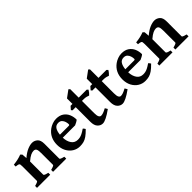

<svg xmlns="http://www.w3.org/2000/svg" viewBox="164 -1578 2541 2541"><g transform="rotate(-45 1435.0 -307.0)"><path d="M23.4 0V-35.6Q87.9 -52.7 87.9 -65.4V-336.4Q87.9 -361.8 85.4 -374Q83 -386.2 69.8 -391.1Q56.6 -396 23.4 -399.4V-433.6Q69.8 -439 105.7 -447Q141.6 -455.1 177.2 -468.8L197.8 -448.2L203.1 -377.9Q259.8 -426.8 309.6 -447.8Q359.4 -468.8 397.5 -468.8Q439.5 -468.8 472.4 -440.4Q505.4 -412.1 505.4 -343.8V-65.4Q505.4 -59.1 518.6 -52.2Q531.7 -45.4 570.3 -35.6V0H323.7V-35.6Q358.9 -44.9 373.5 -52Q388.2 -59.1 388.2 -65.4V-287.1Q388.2 -340.8 377 -360.4Q365.7 -379.9 336.9 -379.9Q313.5 -379.9 283 -366.2Q252.4 -352.5 205.1 -312V-65.4Q205.1 -49.3 270 -35.6V0Z M815.4 14.6Q760.3 14.6 714.1 -14.2Q668 -43 640.4 -95Q612.8 -147 612.8 -215.8Q612.8 -349.6 713.4 -422.9Q739.3 -441.9 775.1 -455.3Q811 -468.8 848.1 -468.8Q912.1 -468.8 953.1 -440.7Q994.1 -412.6 1013.7 -366.9Q1033.2 -321.3 1033.2 -268.6Q1024.4 -258.8 1002.4 -246.8Q980.5 -234.9 964.8 -228.5H733.9Q736.3 -158.2 767.8 -112.8Q799.3 -67.4 856.4 -67.4Q877 -67.4 896.5 -71.3Q916 -75.2 941.4 -87.6Q966.8 -100.1 1004.9 -126.5Q1011.2 -123 1019.8 -111.1Q1028.3 -99.1 1030.3 -95.2Q985.4 -49.3 951.7 -25.9Q918 -2.4 886.2 6.1Q854.5 14.6 815.4 14.6ZM735.4 -283.2H897.9Q909.2 -283.2 912.8 -286.9Q916.5 -290.5 916.5 -300.8Q916.5 -320.3 908.9 -345.9Q901.4 -371.6 882.8 -390.9Q864.3 -410.2 830.6 -410.2Q785.2 -410.2 762.9 -376Q740.7 -341.8 735.4 -283.2Z M1243.7 14.6Q1201.7 14.6 1171.1 -18.3Q1140.6 -51.3 1140.6 -119.1V-393.1H1081.5L1067.4 -410.6L1105.5 -454.1H1140.6V-556.2L1239.3 -628.9L1257.8 -612.8V-454.1H1406.7L1424.3 -436.5Q1415 -419.9 1399.9 -401.6Q1384.8 -383.3 1375 -376Q1363.3 -381.8 1339.8 -387.5Q1316.4 -393.1 1290.5 -393.1H1257.8V-164.6Q1257.8 -114.3 1269.5 -94.5Q1281.2 -74.7 1299.3 -74.7Q1316.4 -74.7 1339.4 -82Q1362.3 -89.4 1402.8 -111.3L1424.3 -75.7Q1359.9 -29.3 1314.7 -7.3Q1269.5 14.6 1243.7 14.6Z M1613.8 14.6Q1571.8 14.6 1541.3 -18.3Q1510.7 -51.3 1510.7 -119.1V-393.1H1451.7L1437.5 -410.6L1475.6 -454.1H1510.7V-556.2L1609.4 -628.9L1627.9 -612.8V-454.1H1776.9L1794.4 -436.5Q1785.2 -419.9 1770 -401.6Q1754.9 -383.3 1745.1 -376Q1733.4 -381.8 1710 -387.5Q1686.5 -393.1 1660.6 -393.1H1627.9V-164.6Q1627.9 -114.3 1639.6 -94.5Q1651.4 -74.7 1669.4 -74.7Q1686.5 -74.7 1709.5 -82Q1732.4 -89.4 1772.9 -111.3L1794.4 -75.7Q1730 -29.3 1684.8 -7.3Q1639.6 14.6 1613.8 14.6Z M2039.6 14.6Q1984.4 14.6 1938.2 -14.2Q1892.1 -43 1864.5 -95Q1836.9 -147 1836.9 -215.8Q1836.9 -349.6 1937.5 -422.9Q1963.4 -441.9 1999.3 -455.3Q2035.2 -468.8 2072.3 -468.8Q2136.2 -468.8 2177.2 -440.7Q2218.3 -412.6 2237.8 -366.9Q2257.3 -321.3 2257.3 -268.6Q2248.5 -258.8 2226.6 -246.8Q2204.6 -234.9 2189 -228.5H1958Q1960.4 -158.2 1991.9 -112.8Q2023.4 -67.4 2080.6 -67.4Q2101.1 -67.4 2120.6 -71.3Q2140.1 -75.2 2165.5 -87.6Q2190.9 -100.1 2229 -126.5Q2235.4 -123 2243.9 -111.1Q2252.4 -99.1 2254.4 -95.2Q2209.5 -49.3 2175.8 -25.9Q2142.1 -2.4 2110.4 6.1Q2078.6 14.6 2039.6 14.6ZM1959.5 -283.2H2122.1Q2133.3 -283.2 2137 -286.9Q2140.6 -290.5 2140.6 -300.8Q2140.6 -320.3 2133.1 -345.9Q2125.5 -371.6 2106.9 -390.9Q2088.4 -410.2 2054.7 -410.2Q2009.3 -410.2 1987.1 -376Q1964.8 -341.8 1959.5 -283.2Z M2312.5 0V-35.6Q2377 -52.7 2377 -65.4V-336.4Q2377 -361.8 2374.5 -374Q2372.1 -386.2 2358.9 -391.1Q2345.7 -396 2312.5 -399.4V-433.6Q2358.9 -439 2394.8 -447Q2430.7 -455.1 2466.3 -468.8L2486.8 -448.2L2492.2 -377.9Q2548.8 -426.8 2598.6 -447.8Q2648.4 -468.8 2686.5 -468.8Q2728.5 -468.8 2761.5 -440.4Q2794.4 -412.1 2794.4 -343.8V-65.4Q2794.4 -59.1 2807.6 -52.2Q2820.8 -45.4 2859.4 -35.6V0H2612.8V-35.6Q2647.9 -44.9 2662.6 -52Q2677.2 -59.1 2677.2 -65.4V-287.1Q2677.2 -340.8 2666 -360.4Q2654.8 -379.9 2626 -379.9Q2602.5 -379.9 2572 -366.2Q2541.5 -352.5 2494.1 -312V-65.4Q2494.1 -49.3 2559.1 -35.6V0Z"/></g></svg>

Font: David Libre
Style: Bold
Weight: 700
Designer: Ismar David, J. Victor Gaultney, Annie Olsen and Meir Sadan
Foundry: Monotype Imaging Inc. & SIL International
Version: Version 1.100; ttfautohint (v1.8.4.7-5d5b)